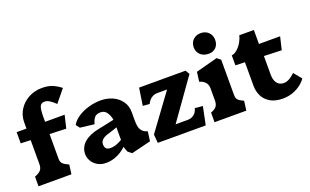

<svg xmlns="http://www.w3.org/2000/svg" viewBox="-85 -1174 2576 1598"><g transform="rotate(-20 1203.5 -375.0)"><path d="M107 -170V-383L20 -386.5V-485.5H107V-541.5Q107 -602.5 138.8 -652.2Q170.5 -702 224 -730.8Q277.5 -759.5 341.5 -759.5Q398 -759.5 436.5 -742.8Q475 -726 506.5 -700.5L507.5 -699.5L418 -590L411.5 -596.5Q391 -616.5 368.5 -630.8Q346 -645 325 -645Q292.5 -645 282.2 -618.8Q272 -592.5 272 -532.5V-485.5H445L418 -371.5L272 -377V-156Q272 -131.5 284.8 -116.8Q297.5 -102 329.5 -87.5L339.5 -83.5L328.5 0H37V-85Q75 -99 91 -117.8Q107 -136.5 107 -170Z M493 -117.5Q493 -178 539.2 -219.2Q585.5 -260.5 669 -276.5L812.5 -307Q805.5 -345.5 786.2 -373.8Q767 -402 731 -402Q695 -402 678 -381.8Q661 -361.5 652.5 -325.5L527 -340.5L502 -373.5Q523.5 -411 566.2 -438.5Q609 -466 661.8 -480.5Q714.5 -495 766 -495Q821.5 -495 869.5 -474Q917.5 -453 947.2 -412Q977 -371 977 -313V-234.5Q977 -203 983.2 -180.2Q989.5 -157.5 1005.2 -142Q1021 -126.5 1048 -119.5L1037 -34.5L864 8L832 -17.5Q831.5 -18.5 831.2 -19Q831 -19.5 830.5 -20.5Q825 -32.5 820.2 -46Q815.5 -59.5 814.5 -66Q793.5 -46.5 766.8 -29.2Q740 -12 705.8 -1Q671.5 10 634.5 10Q590.5 10 558.5 -9Q526.5 -28 509.8 -57.5Q493 -87 493 -117.5ZM814 -127.5V-239Q798 -233 785 -228.8Q772 -224.5 756 -219.5Q736.5 -213.5 716 -207Q689.5 -197 674.8 -181.5Q660 -166 660 -143.5Q660 -125 666.2 -114Q672.5 -103 683.8 -98.5Q695 -94 711.5 -94Q727.5 -94 745.5 -98.5Q763.5 -103 780.8 -111Q798 -119 814 -127.5Z M1087 -76 1318 -391H1234.5Q1208.5 -391 1189.8 -381.2Q1171 -371.5 1159.5 -357.5Q1148 -343.5 1140.5 -327L1081 -332L1104.5 -485.5H1516L1537.5 -449L1285.5 -94.5H1391.5Q1418.5 -94.5 1437.8 -105.5Q1457 -116.5 1467.5 -133.2Q1478 -150 1481.5 -166.5L1551 -160L1518 0H1093.5Z M1661 -170V-278.5Q1661 -297.5 1653.8 -313.2Q1646.5 -329 1631 -341.2Q1615.5 -353.5 1591 -360L1602 -444.5L1794 -495.5L1826 -470V-155.5Q1826 -128.5 1839 -114.5Q1852 -100.5 1886 -84.5L1888.5 -83.5L1877.5 0H1596V-85Q1633 -98.5 1647 -117.2Q1661 -136 1661 -170ZM1835.5 -643.5Q1835.5 -683.1 1809 -709.8Q1782.5 -736.5 1738.9 -736.5Q1699.5 -736.5 1672.8 -710.8Q1646 -685 1646 -643.5Q1646 -604.4 1673.5 -577.9Q1701 -551.5 1748 -551.5Q1785.5 -551.5 1810.5 -575.9Q1835.5 -600.3 1835.5 -643.5Z M2004.5 -174V-382.5L1921 -385.5V-473.5Q1949 -477.5 1974.5 -501.5Q2000 -525.5 2016.5 -556.5Q2033 -587.5 2037 -609.5H2166V-485.5H2353.5L2326.5 -371.5L2170.5 -377V-213Q2170.5 -179.5 2180.2 -156.2Q2190 -133 2208 -121Q2226 -109 2251 -109Q2276.5 -109 2302.5 -124.2Q2328.5 -139.5 2350 -161.5L2407 -92.5Q2391.5 -68.5 2361.5 -44.8Q2331.5 -21 2290 -5.5Q2248.5 10 2199 10Q2131.5 10 2088 -16.2Q2044.5 -42.5 2024.5 -84Q2004.5 -125.5 2004.5 -174Z"/></g></svg>

Font: TMT Limkin
Style: Regular
Weight: 400
Designer: Gabriel Drozdov
Version: Version 1.000;Glyphs 3.1.2 (3151)